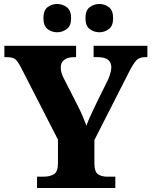

<svg xmlns="http://www.w3.org/2000/svg" viewBox="-20 -944 761 964"><path d="M166 0V-57H199Q231 -57 251 -69.5Q271 -82 271 -124V-243L86 -604Q71 -633 58.5 -645Q46 -657 15 -657H2V-714H362V-657H351Q320 -657 302.5 -643.5Q285 -630 285 -606Q285 -579 300 -551L374 -406Q388 -378 396.5 -357Q405 -336 414 -313Q423 -339 437.5 -369.5Q452 -400 467 -432L523 -545Q533 -569 536 -584Q539 -599 539 -605Q539 -657 471 -657H450V-714H720V-657H708Q680 -657 665 -641.5Q650 -626 626 -579L454 -241V-124Q454 -81 472.5 -69Q491 -57 516 -57H559V0ZM479 -782Q452 -782 430.5 -798Q409 -814 409 -853Q409 -892 430.5 -908Q452 -924 479 -924Q505 -924 526.5 -908Q548 -892 548 -853Q548 -814 526.5 -798Q505 -782 479 -782ZM267 -782Q240 -782 219 -798Q198 -814 198 -853Q198 -892 219 -908Q240 -924 267 -924Q293 -924 315 -908Q337 -892 337 -853Q337 -814 315 -798Q293 -782 267 -782Z"/></svg>

Font: Noto Serif Lao ExtraBold
Style: Regular
Weight: 800
Designer: Monotype Design Team
Foundry: Monotype Imaging Inc.
Version: Version 2.003; ttfautohint (v1.8.4.7-5d5b)